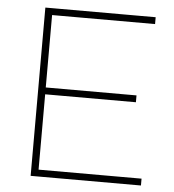

<svg xmlns="http://www.w3.org/2000/svg" viewBox="-50 -735 710 782"><g transform="rotate(5 304.5 -344.0)"><path d="M104 -688H134V0H104ZM120 -660V-688H555V-660ZM120 0V-28H555V0ZM120 -336V-364H505V-336Z"/></g></svg>

Font: Roundo Variable
Style: Regular
Weight: 200
Designer: Shiva Nallaperumal
Foundry: Indian Type Foundry
Version: Version 2.000